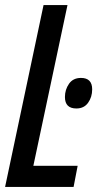

<svg xmlns="http://www.w3.org/2000/svg" viewBox="-21 -734 388 754"><path d="M-1 0 150 -714H244L110 -83H284L268 0ZM279 -308Q234 -308 234 -353Q234 -382 250 -405Q266 -428 297 -428Q341 -428 341 -383Q341 -353 325 -330.5Q309 -308 279 -308Z"/></svg>

Font: Noto Sans ExtraCondensed Medium
Style: Italic
Weight: 500
Width: 2
Italic angle: -12°
Designer: Monotype Design Team
Foundry: Monotype Imaging Inc.
Version: Version 2.013; ttfautohint (v1.8.4.7-5d5b)